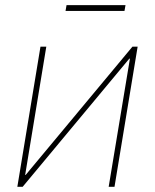

<svg xmlns="http://www.w3.org/2000/svg" viewBox="-20 -721 599 741"><path d="M421.9 0H399.4L481.4 -494.6H479L67.4 0H46.9L136.2 -541H158.7L77.1 -45.9H79.1L491.2 -541H511.2ZM464.4 -701.2 460.4 -678.7H232.9L236.8 -701.2Z"/></svg>

Font: Inter 17pt Thin
Style: Italic
Weight: 250
Italic angle: -9.3988°
Version: Version 4.001;git-66647c0bb